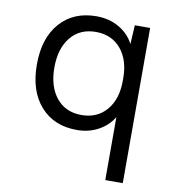

<svg xmlns="http://www.w3.org/2000/svg" viewBox="-81 -582 793 865"><g transform="rotate(10 315.5 -150.0)"><path d="M538 -500V210H458V-78Q434 -38 390.5 -14Q347 10 292 10Q187 10 125.5 -59.5Q64 -129 64 -250Q64 -371 125.5 -440.5Q187 -510 292 -510Q350 -510 395.5 -483.5Q441 -457 463 -413L468 -500ZM458 -244V-256Q458 -340 415.5 -390Q373 -440 301 -440Q228 -440 186 -388.5Q144 -337 144 -250Q144 -163 186 -111.5Q228 -60 301 -60Q373 -60 415.5 -110Q458 -160 458 -244Z"/></g></svg>

Font: Work Sans
Style: Regular
Weight: 400
Designer: Wei Huang
Foundry: Wei Huang
Version: Version 1.500; ttfautohint (v1.6)